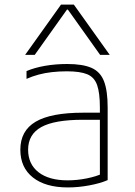

<svg xmlns="http://www.w3.org/2000/svg" viewBox="-20 -810 590 840"><path d="M277 10Q179 10 124 -33.5Q69 -77 69 -155Q69 -238 136 -277.5Q203 -317 344 -317H433V-286H343Q218 -286 160.5 -254Q103 -222 103 -155Q103 -92 148.5 -56.5Q194 -21 276 -21Q317 -21 359.5 -29.5Q402 -38 431 -52L417 -29V-340Q417 -403 405 -437.5Q393 -472 362 -485Q331 -498 272 -498Q239 -498 207.5 -494.5Q176 -491 148.5 -483.5Q121 -476 96 -465V-499Q131 -514 177 -522Q223 -530 274 -530Q342 -530 380.5 -513Q419 -496 435 -454.5Q451 -413 451 -340V-22Q419 -8 371 1Q323 10 277 10ZM90 -570 247 -790H303L460 -570H418L277 -768H273L132 -570Z"/></svg>

Font: M PLUS Code Latin SemiExpanded ExtraLight
Style: Regular
Weight: 250
Width: 6
Designer: Coji Morishita
Foundry: UNDERFOREST DESIGN
Version: Version 1.002; ttfautohint (v1.8.3)